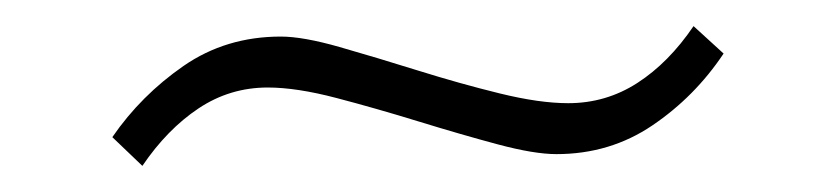

<svg xmlns="http://www.w3.org/2000/svg" viewBox="-20 -320 640 147"><path d="M406 -202Q389 -202 361 -209.5Q333 -217 300.5 -227Q268 -237 237.5 -245Q207 -253 185 -253Q156 -253 132 -237Q108 -221 89 -193L66 -215Q88 -247 120.5 -269.5Q153 -292 195 -292Q212 -292 240 -284Q268 -276 300 -266Q332 -256 362.5 -248.5Q393 -241 415 -241Q444 -241 468 -256.5Q492 -272 511 -300L534 -279Q512 -246 479.5 -224Q447 -202 406 -202Z"/></svg>

Font: Livvic ExtraLight
Style: Italic
Weight: 275
Italic angle: -10°
Designer: Jacques Le Bailly, Baron von Fonthausen
Version: Version 1.001; ttfautohint (v1.8.2)